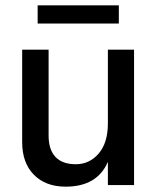

<svg xmlns="http://www.w3.org/2000/svg" viewBox="-20 -693 591 719"><path d="M425 -605H121V-673H425ZM482 0H384V-87Q344 6 226 6Q151 6 107 -38.5Q63 -83 63 -161V-507H162V-185Q162 -133 187.5 -105.5Q213 -78 264 -78Q315 -78 349.5 -118Q384 -158 384 -231V-507H482Z"/></svg>

Font: Hind Kochi Medium
Style: Regular
Weight: 500
Designer: Dhruvi Tolia
Foundry: Indian Type Foundry
Version: Version 0.702;PS 1.0;hotconv 1.0.81;makeotf.lib2.5.63406